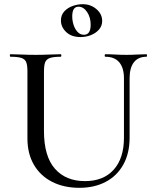

<svg xmlns="http://www.w3.org/2000/svg" viewBox="-20 -884 740 917"><path d="M572 -510Q572 -560 549.5 -586.5Q527 -613 483 -613Q480 -613 480 -619Q480 -625 483 -625Q506 -625 531 -623.5Q556 -622 585 -622Q610 -622 634.5 -623.5Q659 -625 680 -625Q682 -625 682 -619Q682 -613 680 -613Q640 -613 619.5 -586.5Q599 -560 599 -510V-227Q599 -152 569 -98Q539 -44 485 -15.5Q431 13 359 13Q285 13 229 -15.5Q173 -44 142 -97Q111 -150 111 -223V-544Q111 -573 105 -587.5Q99 -602 81.5 -607.5Q64 -613 30 -613Q27 -613 27 -619Q27 -625 30 -625Q55 -625 85 -623.5Q115 -622 150 -622Q186 -622 216.5 -623.5Q247 -625 270 -625Q273 -625 273 -619Q273 -613 270 -613Q236 -613 218.5 -607Q201 -601 195.5 -586Q190 -571 190 -542V-258Q190 -138 242 -78.5Q294 -19 386 -19Q474 -19 523 -73.5Q572 -128 572 -226ZM365 -707Q321 -707 296 -731Q271 -755 271 -786Q271 -812 287 -829.5Q303 -847 327 -855.5Q351 -864 375 -864Q413 -864 440.5 -840.5Q468 -817 468 -784Q468 -760 452.5 -742.5Q437 -725 413.5 -716Q390 -707 365 -707ZM381 -718Q413 -718 413 -766Q413 -801 396 -826.5Q379 -852 355 -852Q325 -852 325 -806Q325 -785 331.5 -765Q338 -745 350.5 -731.5Q363 -718 381 -718Z"/></svg>

Font: Cormorant Garamond Light Medium
Style: Regular
Weight: 500
Version: Version 4.001